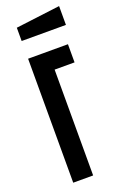

<svg xmlns="http://www.w3.org/2000/svg" viewBox="-142 -770 525 815"><g transform="rotate(-20 120.0 -362.5)"><path d="M40 0V-560H220V-478H130V0ZM40 -640V-700L240 -725V-640Z"/></g></svg>

Font: Tektur Condensed
Style: Regular
Weight: 400
Width: 3
Designer: Adam Jagosz
Foundry: Adam Jagosz
Version: Version 1.005;gftools[0.9.30]